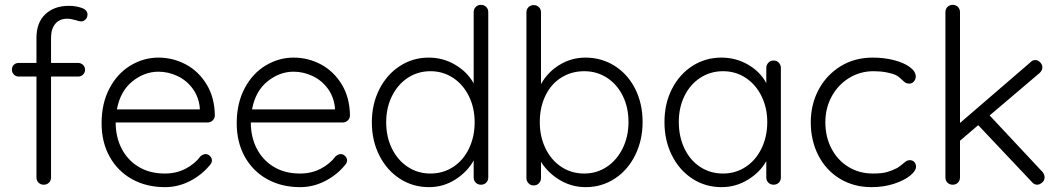

<svg xmlns="http://www.w3.org/2000/svg" viewBox="-20 -760 4360 790"><path d="M190 -604V-501H302Q313 -501 321.5 -493Q330 -485 330 -473Q330 -461 321.5 -453Q313 -445 302 -445H190V-30Q190 -17 181.5 -8.5Q173 0 160 0Q147 0 138.5 -8.5Q130 -17 130 -30V-445H57Q45 -445 37 -453.5Q29 -462 29 -473Q29 -486 37 -493.5Q45 -501 57 -501H130V-604Q130 -667 166.5 -701.5Q203 -736 264 -736Q292 -736 316 -727.5Q340 -719 340 -700Q340 -688 332 -680Q324 -672 314 -672Q305 -672 292 -677Q270 -683 257 -683Q225 -683 207.5 -662Q190 -641 190 -604Z M834 -256H456Q456 -196 480.5 -148.5Q505 -101 550.5 -73.5Q596 -46 658 -46Q706 -46 744 -66Q782 -86 805 -117Q816 -126 826 -126Q836 -126 844 -118Q852 -110 852 -100Q852 -89 842 -79Q810 -40 761.5 -15Q713 10 659 10Q582 10 523 -23Q464 -56 431 -115.5Q398 -175 398 -253Q398 -335 430.5 -396.5Q463 -458 517 -490.5Q571 -523 632 -523Q692 -523 744.5 -495Q797 -467 830 -413Q863 -359 864 -285Q864 -273 855 -264.5Q846 -256 834 -256ZM461 -310H802V-318Q797 -363 772 -396.5Q747 -430 709.5 -447.5Q672 -465 632 -465Q574 -465 524.5 -425Q475 -385 461 -310Z M1390 -256H1012Q1012 -196 1036.5 -148.5Q1061 -101 1106.5 -73.5Q1152 -46 1214 -46Q1262 -46 1300 -66Q1338 -86 1361 -117Q1372 -126 1382 -126Q1392 -126 1400 -118Q1408 -110 1408 -100Q1408 -89 1398 -79Q1366 -40 1317.5 -15Q1269 10 1215 10Q1138 10 1079 -23Q1020 -56 987 -115.5Q954 -175 954 -253Q954 -335 986.5 -396.5Q1019 -458 1073 -490.5Q1127 -523 1188 -523Q1248 -523 1300.5 -495Q1353 -467 1386 -413Q1419 -359 1420 -285Q1420 -273 1411 -264.5Q1402 -256 1390 -256ZM1017 -310H1358V-318Q1353 -363 1328 -396.5Q1303 -430 1265.5 -447.5Q1228 -465 1188 -465Q1130 -465 1080.5 -425Q1031 -385 1017 -310Z M1989 -710V-30Q1989 -17 1980.5 -8.5Q1972 0 1959 0Q1946 0 1937.5 -8.5Q1929 -17 1929 -30V-100Q1904 -54 1854.5 -22Q1805 10 1745 10Q1679 10 1625.5 -24.5Q1572 -59 1541 -120Q1510 -181 1510 -257Q1510 -332 1541 -393Q1572 -454 1625.5 -488.5Q1679 -523 1744 -523Q1803 -523 1853 -493.5Q1903 -464 1929 -417V-710Q1929 -723 1937.5 -731.5Q1946 -740 1959 -740Q1972 -740 1980.5 -731.5Q1989 -723 1989 -710ZM1933 -257Q1933 -316 1909.5 -364Q1886 -412 1844.5 -439.5Q1803 -467 1751 -467Q1699 -467 1657.5 -439.5Q1616 -412 1592.5 -364Q1569 -316 1569 -257Q1569 -197 1592.5 -149Q1616 -101 1657.5 -73.5Q1699 -46 1751 -46Q1803 -46 1844.5 -73Q1886 -100 1909.5 -148.5Q1933 -197 1933 -257Z M2624 -258Q2624 -183 2593.5 -121.5Q2563 -60 2509.5 -25Q2456 10 2390 10Q2333 10 2284.5 -18.5Q2236 -47 2206 -94V-28Q2206 -15 2197.5 -6Q2189 3 2176 3Q2163 3 2154.5 -6Q2146 -15 2146 -28V-709Q2146 -722 2154.5 -730.5Q2163 -739 2176 -739Q2189 -739 2197.5 -730.5Q2206 -722 2206 -709V-414Q2233 -463 2282 -493Q2331 -523 2389 -523Q2455 -523 2509 -489Q2563 -455 2593.5 -394.5Q2624 -334 2624 -258ZM2566 -258Q2566 -318 2542.5 -365.5Q2519 -413 2477.5 -440Q2436 -467 2384 -467Q2331 -467 2289 -440.5Q2247 -414 2224 -366Q2201 -318 2201 -258Q2201 -198 2224.5 -149.5Q2248 -101 2289.5 -73.5Q2331 -46 2384 -46Q2436 -46 2477.5 -74Q2519 -102 2542.5 -150.5Q2566 -199 2566 -258Z M3193 -480V-30Q3193 -17 3184.5 -8.5Q3176 0 3163 0Q3150 0 3141.5 -8.5Q3133 -17 3133 -30V-97Q3108 -52 3058 -21Q3008 10 2949 10Q2882 10 2828.5 -25Q2775 -60 2744.5 -121Q2714 -182 2714 -258Q2714 -334 2745 -394.5Q2776 -455 2829.5 -489Q2883 -523 2948 -523Q3008 -523 3058 -494Q3108 -465 3133 -418V-480Q3133 -493 3141.5 -502Q3150 -511 3163 -511Q3176 -511 3184.5 -502Q3193 -493 3193 -480ZM3137 -258Q3137 -316 3113.5 -364Q3090 -412 3048.5 -439.5Q3007 -467 2955 -467Q2903 -467 2861.5 -440Q2820 -413 2796.5 -365.5Q2773 -318 2773 -258Q2773 -198 2796 -149.5Q2819 -101 2860.5 -73.5Q2902 -46 2955 -46Q3007 -46 3048.5 -73.5Q3090 -101 3113.5 -149.5Q3137 -198 3137 -258Z M3748 -445Q3748 -434 3740.5 -425Q3733 -416 3722 -416Q3712 -416 3705.5 -420Q3699 -424 3691 -432Q3678 -445 3666 -451Q3651 -458 3626.5 -462.5Q3602 -467 3574 -467Q3519 -467 3473.5 -439Q3428 -411 3402 -363Q3376 -315 3376 -257Q3376 -197 3401 -149Q3426 -101 3470.5 -73.5Q3515 -46 3572 -46Q3608 -46 3629.5 -52Q3651 -58 3672 -69Q3679 -73 3696 -87Q3704 -94 3710 -97.5Q3716 -101 3723 -101Q3735 -101 3742 -93.5Q3749 -86 3749 -74Q3749 -57 3725 -37.5Q3701 -18 3659 -4Q3617 10 3566 10Q3493 10 3436 -24.5Q3379 -59 3347.5 -120Q3316 -181 3316 -257Q3316 -330 3348 -390.5Q3380 -451 3438 -487Q3496 -523 3571 -523Q3618 -523 3658.5 -512.5Q3699 -502 3723.5 -484Q3748 -466 3748 -445Z M4278 -30Q4278 -17 4267.5 -8.5Q4257 0 4248 0Q4235 0 4226 -11L4005 -245L3930 -181V-30Q3930 -17 3921.5 -8.5Q3913 0 3900 0Q3887 0 3878.5 -8.5Q3870 -17 3870 -30V-710Q3870 -723 3878.5 -731.5Q3887 -740 3900 -740Q3913 -740 3921.5 -731.5Q3930 -723 3930 -710V-254L4219 -503Q4228 -513 4240 -513Q4251 -513 4260 -503.5Q4269 -494 4269 -483Q4269 -471 4258 -460L4052 -285L4269 -53Q4278 -43 4278 -30Z"/></svg>

Font: Quicksand
Style: Regular
Weight: 400
Designer: Andrew Paglinawan
Foundry: Andrew Paglinawan
Version: Version 3.000